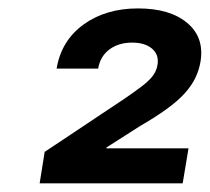

<svg xmlns="http://www.w3.org/2000/svg" viewBox="-20 -856 489 447"><path d="M72.3 -429.2 84 -502.4 271 -627Q291.5 -641.1 307.6 -653.1Q323.7 -665 334 -677.2Q344.2 -689.5 346.7 -705.1Q350.6 -728.5 334 -742.7Q317.4 -756.8 287.6 -756.8Q256.3 -756.8 234.9 -741Q213.4 -725.1 208.5 -696.3H111.8Q122.6 -761.2 174.3 -798.8Q226.1 -836.4 301.3 -836.4Q375.5 -836.4 415.8 -802.7Q456.1 -769 446.8 -712.4Q443.4 -692.4 434.6 -674.3Q425.8 -656.2 409.7 -638.4Q393.6 -620.6 367.9 -602.1Q342.3 -583.5 305.2 -562L228 -512.7L227.5 -510.7H418.9L405.3 -429.2Z"/></svg>

Font: Inter 24pt SemiBold
Style: Italic
Weight: 600
Italic angle: -9.3988°
Designer: Rasmus Andersson
Foundry: rsms
Version: Version 4.001;git-66647c0bb